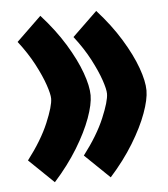

<svg xmlns="http://www.w3.org/2000/svg" viewBox="-45 -567 552 632"><g transform="rotate(-5 231.0 -251.0)"><path d="M253.4 -251.5Q253.4 -221.7 237.1 -176.8Q220.7 -131.8 189 -79.8Q157.2 -27.8 111.3 23.4L29.3 -55.7Q77.1 -118.2 100.1 -172.9Q123 -227.5 123 -252Q123 -266.6 112.5 -297.4Q102.1 -328.1 81.3 -367.7Q60.5 -407.2 29.3 -447.3L111.3 -526.4Q157.7 -475.1 189.5 -423.1Q221.2 -371.1 237.3 -326.4Q253.4 -281.7 253.4 -251.5ZM438 -251.5Q438 -221.7 421.6 -176.8Q405.3 -131.8 373.5 -79.8Q341.8 -27.8 295.9 23.4L213.9 -55.7Q261.7 -118.2 284.7 -172.9Q307.6 -227.5 307.6 -252Q307.6 -266.6 297.1 -297.4Q286.6 -328.1 265.9 -367.7Q245.1 -407.2 213.9 -447.3L295.9 -526.4Q342.3 -475.1 374 -423.1Q405.8 -371.1 421.9 -326.4Q438 -281.7 438 -251.5Z"/></g></svg>

Font: Vazir Black FD-UI
Style: Black-FD-UI
Weight: 900
Designer: Saber Rastikerdar
Foundry: Saber Rastikerdar
Version: Version 30.0.0